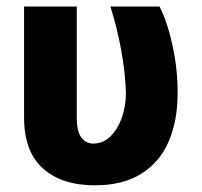

<svg xmlns="http://www.w3.org/2000/svg" viewBox="-20 -550 610 580"><path d="M211.9 -530.3V-194.3Q211.9 -152.8 225.8 -134.5Q239.7 -116.2 261.7 -116.2Q291.5 -116.2 314 -138.4Q336.4 -160.6 348.4 -196Q360.4 -231.4 360.4 -269.5Q358.4 -332.5 345.7 -400.9Q333 -469.2 313.5 -530.3H461.9Q485.4 -484.4 501 -413.6Q516.6 -342.8 516.6 -269.5Q516.6 -186.5 490.2 -124Q463.9 -61.5 408 -25.9Q352.1 9.8 266.6 9.8Q166.5 9.8 109.6 -41.3Q52.7 -92.3 52.7 -195.3V-530.3Z"/></svg>

Font: Pretendard GOV ExtraBold
Style: Regular
Weight: 800
Designer: Base glyphs from Inter by Rasmus Andersson; Hangeul glyphs from Noto Sans CJK(Source Han Sans) by Jang Soo-young and Kan
Foundry: Kil Hyung-jin
Version: Version 1.309